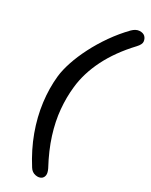

<svg xmlns="http://www.w3.org/2000/svg" viewBox="-361 -1072 1255 1600"><g transform="rotate(30 266.5 -271.5)"><path d="M368 455Q345 472.5 309.5 465.5Q274 458.5 253.5 425.5Q173 299 125.2 168.5Q77.5 38 61 -91.2Q44.5 -220.5 57.5 -342Q64.5 -405 90.8 -484Q117 -563 160.8 -648.8Q204.5 -734.5 263.2 -818.5Q322 -902.5 393 -975.5Q426 -1008 460 -1009.5Q494 -1011 512.5 -993.5Q530 -976 533 -949.5Q536 -923 502 -887Q374 -750.5 303.5 -609.5Q233 -468.5 218.5 -329Q207 -226.5 216.8 -116.5Q226.5 -6.5 264 112.8Q301.5 232 372 363Q388.5 397 386.2 419.2Q384 441.5 368 455Z"/></g></svg>

Font: Edu NSW ACT Hand
Style: Regular
Weight: 400
Designer: Tina and Corey Anderson, Eben Sorkin, Mirko Velimirovic
Foundry: Sorkin Type Co.
Version: Version 2.000